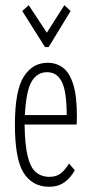

<svg xmlns="http://www.w3.org/2000/svg" viewBox="-20 -704 353 734"><path d="M168 10Q104 10 70.5 -43Q37 -96 37 -227Q37 -357 70.5 -410.5Q104 -464 162 -464Q196 -464 221 -445Q246 -426 260 -381.5Q274 -337 274 -259Q274 -249 273.5 -242.5Q273 -236 273 -228H74Q75 -152 85.5 -108Q96 -64 117 -46Q138 -28 169 -28Q197 -28 214 -42.5Q231 -57 244 -79L266 -53Q250 -24 226 -7Q202 10 168 10ZM75 -264H235Q235 -354 216.5 -391Q198 -428 160 -428Q122 -428 101 -392.5Q80 -357 75 -264ZM90 -684 159 -579 226 -684 250 -662 166 -524H152L65 -662Z"/></svg>

Font: Inconsolata ExtraCondensed Light
Style: Regular
Weight: 300
Width: 2
Monospace: yes
Designer: Raph Levien, Cyreal, Brenton Simpson
Foundry: Raph Levien, Cyreal, Google
Version: Version 3.100; ttfautohint (v1.8.4.7-5d5b)